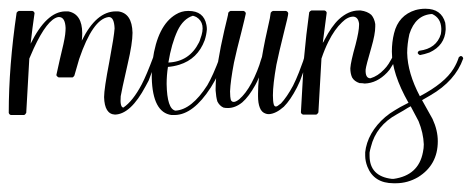

<svg xmlns="http://www.w3.org/2000/svg" viewBox="-27 -263 1079 439"><path d="M327 -136Q331 -135 332 -131Q332 -131 332 -130Q332 -130 313 -79Q309 -71 306 -66Q272 -2 236 -1Q212 -2 211 -41Q211 -60 223 -122Q234 -181 235 -198Q234 -223 223 -224Q223 -224 221 -224Q185 -219 154 -128Q148 -108 143 -90Q141 -87 139 -86H107Q103 -88 102 -91Q102 -91 102 -92Q105 -104 110 -128Q120 -168 122 -184Q123 -193 123 -199Q122 -223 109 -224Q107 -224 106 -224Q81 -219 50 -152Q44 -139 40 -129L33 -5Q31 -1 28 0H-2Q-6 -1 -7 -5Q-7 -112 11 -234Q13 -237 16 -238H47Q51 -237 52 -233Q47 -199 43 -163Q79 -236 122 -237Q126 -237 129 -237Q161 -231 161 -187Q161 -178 160 -170Q193 -237 238 -237Q241 -237 243 -237Q275 -233 276 -188Q276 -164 265 -117Q250 -51 249 -43Q247 -18 255 -17Q277 -32 297 -70Q308 -91 324 -134Q326 -136 327 -136Z M414 -227Q392 -220 379 -193Q365 -163 358 -120Q406 -122 428 -166Q430 -170 431 -174Q445 -210 422 -224Q418 -226 414 -227ZM480 -136Q484 -135 485 -131Q485 -119 465 -80Q460 -71 455 -63Q415 -1 373 0Q368 0 365 0Q322 -6 320 -85Q320 -89 320 -91Q320 -108 322 -125Q333 -205 375 -230Q388 -238 403 -238Q403 -238 404 -238Q439 -238 445 -206Q446 -201 446 -196Q445 -183 441 -171Q425 -128 383 -115Q370 -111 357 -110Q354 -91 354 -71Q355 -14 374 -10Q411 -12 447 -68Q460 -90 476 -133Q478 -136 480 -136Z M500 -238H530Q535 -236 535 -232Q534 -226 525 -190Q514 -148 508 -120Q500 -78 499 -54Q499 -41 501 -34Q506 -25 520 -36Q535 -49 548 -73Q555 -86 561 -101Q567 -116 569 -124L572 -133Q578 -169 590 -221Q592 -232 592 -234Q594 -237 597 -238H627Q632 -236 632 -232Q632 -227 622 -188Q611 -144 605 -115Q597 -70 597 -45Q597 -31 599 -24Q602 -15 612 -24Q614 -26 615 -26Q629 -41 643 -67Q650 -81 656.5 -97.5Q663 -114 666 -123L669 -133Q671 -136 675 -136Q678 -134 678 -130Q678 -130 659 -78Q655 -70 652 -63Q637 -34 622 -19Q604 -3 588 -2Q584 -2 581 -3Q571 -6 567 -17Q563 -27 563 -43Q563 -46 563 -49Q563 -65 565 -86Q561 -76 557 -69Q542 -42 527 -29Q511 -16 494 -16Q488 -16 484 -17Q475 -21 470 -31Q467 -41 466 -56Q466 -59 466 -61Q466 -86 472 -124Q477 -155 486 -194Q488 -203 492 -219Q495 -231 495 -234Q497 -237 500 -238Z M715 -239Q719 -238 720 -234Q715 -197 711 -165Q714 -169 715 -172Q731 -203 748 -219Q770 -239 793 -239Q796 -239 798 -239Q813 -237 822 -229Q829 -221 831 -208Q831 -205 831 -202Q831 -185 822 -154Q810 -113 809 -104Q808 -84 820 -84Q837 -89 851 -104Q857 -110 861.5 -117Q866 -124 868 -128L870 -132Q872 -136 876 -135Q879 -132 879 -128Q879 -128 864 -104Q861 -100 858 -97Q835 -73 807 -72Q801 -73 795 -73Q783 -77 778 -86Q774 -95 774 -107Q775 -122 786 -161Q794 -192 794 -206Q794 -208 794 -209Q792 -224 781 -225Q768 -225 755 -212Q738 -196 724 -168Q715 -150 708 -129L701 -6Q699 -2 696 -1H666Q662 -2 661 -6Q661 -6 668 -129Q673 -185 680 -235Q682 -238 685 -239Z M912 -20Q906 -17 895 -10Q885 -4 881 -2Q833 24 821 73Q819 80 818 86Q818 90 818 93Q818 140 869 146Q871 146 873 146Q930 138 940 85Q942 76 942 67Q941 41 930 14Q925 4 912 -20ZM873 156Q828 156 813 118Q808 105 808 93Q808 88 808 85Q809 75 812.5 64Q816 53 822 42.5Q828 32 836 22.5Q844 13 854 4.5Q864 -4 876 -11Q885 -17 907 -28Q869 -95 869 -145Q869 -167 874 -187Q884 -228 923 -240Q934 -243 945 -243Q945 -243 946 -243Q982 -243 991 -211Q992 -204 992 -198Q992 -196 992 -195Q990 -159 955 -143Q944 -139 933 -137Q929 -139 928 -142Q929 -146 932 -147Q971 -152 981 -185Q982 -191 982 -195Q982 -197 982 -198Q981 -222 961 -231Q923 -229 909 -185Q904 -162 904 -142Q905 -96 933 -43Q990 -73 1010 -106Q1018 -119 1022 -132Q1025 -135 1027 -135Q1031 -134 1032 -130V-129Q1014 -78 957 -45Q949 -40 938 -34Q962 9 962 9Q974 35 974 60Q974 114 929 142Q905 156 878 156Q878 156 877 156H875Z"/></svg>

Font: Maria
Style: Christmas
Weight: 400
Designer: Muhammad Yoni
Version: Version 001.000